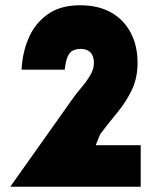

<svg xmlns="http://www.w3.org/2000/svg" viewBox="-20 -710 598 730"><path d="M19 0 260 -340Q273 -358 291 -379Q309 -400 323 -423.5Q337 -447 337 -470Q337 -489 331 -500.5Q325 -512 314 -518Q303 -524 287 -524Q270 -524 257.5 -518Q245 -512 237.5 -495.5Q230 -479 226 -445H62Q65 -510 89 -565.5Q113 -621 161 -655.5Q209 -690 285 -690Q353 -690 401.5 -663Q450 -636 476.5 -586.5Q503 -537 503 -471Q503 -413 481 -367.5Q459 -322 426 -282Q393 -242 361 -200L344 -158H515V0Z"/></svg>

Font: Teachers ExtraBold
Style: Regular
Weight: 800
Designer: Alfredo Marco Pradil, Chank Diesel
Version: Version 1.001